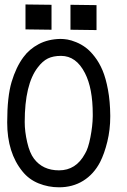

<svg xmlns="http://www.w3.org/2000/svg" viewBox="-20 -819 558 846"><path d="M92.3 -799.3 207 -797.9V-688L92.3 -689.5ZM290.5 -797.9 405.3 -796.4V-686.5L290.5 -688ZM246.1 -647.5Q261.2 -647.5 277.3 -644.8Q293.5 -642.1 315.7 -633.1Q337.9 -624 357.4 -609.6Q377 -595.2 397.2 -569.1Q417.5 -543 431.9 -508.8Q446.3 -474.6 455.8 -423.3Q465.3 -372.1 465.8 -310.1V-304.7Q465.8 -248 452.9 -194.8Q439.9 -141.6 420.9 -104.5Q393.1 -51.3 346.7 -22.5Q300.3 6.3 240.2 6.3Q192.9 6.3 150.1 -11Q107.4 -28.3 79.1 -63.5Q11.7 -146 11.7 -279.3Q11.7 -393.1 31.2 -458.3Q50.8 -523.4 83 -566.9Q108.9 -602.5 150.4 -624.5Q191.9 -646.5 246.1 -647.5ZM129.9 -119.6Q168.5 -68.4 240.2 -68.4Q314.9 -68.4 354.5 -141.6Q368.7 -164.1 378.4 -214.4Q388.2 -264.6 388.7 -306.2V-315.4Q388.7 -430.2 354.5 -496.6Q315.9 -572.8 249 -572.8Q214.4 -572.8 190.9 -561.3Q167.5 -549.8 146.5 -522Q88.9 -447.8 88.9 -281.2Q88.9 -239.3 99.9 -191.9Q110.8 -144.5 129.9 -119.6Z"/></svg>

Font: FantasqueSansM Nerd Font
Style: Regular
Weight: 400
Monospace: yes
Designer: Jany Belluz
Version: Version 1.8.0 ; ttfautohint (v1.8.2);Nerd Fonts 3.4.0